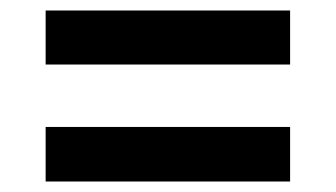

<svg xmlns="http://www.w3.org/2000/svg" viewBox="-20 -488 640 366"><path d="M533 -365V-468H67V-365ZM533 -142V-246H67V-142Z"/></svg>

Font: Braiins Sans SemiBold
Style: Regular
Weight: 600
Designer: Mike Abbink, Paul van der Laan, Pieter van Rosmalen, Jiri Chlebus, Lubos Buracinsky
Foundry: Bold Monday, Sudetype
Version: Version 1.000;hotconv 1.0.109;makeotfexe 2.5.65596